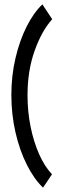

<svg xmlns="http://www.w3.org/2000/svg" viewBox="-20 -755 290 879"><path d="M177 104Q136 65 103 -0.5Q70 -66 51 -148.5Q32 -231 32 -320Q32 -409 51 -489.5Q70 -570 102 -633.5Q134 -697 174 -735L219 -667Q171 -614 138.5 -522.5Q106 -431 106 -319Q106 -244 120 -175Q134 -106 159 -49.5Q184 7 218 43Z"/></svg>

Font: Inconsolata UltraCondensed Bold
Style: Regular
Weight: 700
Width: 1
Monospace: yes
Designer: Raph Levien, Cyreal, Brenton Simpson
Foundry: Raph Levien, Cyreal, Google
Version: Version 3.001; ttfautohint (v1.8.2.53-6de2)